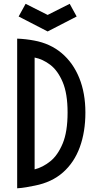

<svg xmlns="http://www.w3.org/2000/svg" viewBox="-20 -992 506 1021"><path d="M71.3 9.3V-786.6Q118.2 -784.7 161.6 -776.4Q247.1 -760.7 307.9 -709.5Q368.7 -658.2 401.4 -577.6Q434.1 -497.1 434.1 -393.6Q434.1 -291 404.5 -209.7Q375 -128.4 315.2 -75.4Q255.4 -22.5 165 -4.9Q142.6 -0.5 119.4 3.7Q96.2 7.8 71.3 9.3ZM164.1 -91.3Q207 -102.1 247.1 -134Q287.1 -166 313.2 -228.5Q339.4 -291 339.4 -393.6Q339.4 -494.6 313.2 -555.9Q287.1 -617.2 247.1 -647.5Q207 -677.7 164.1 -686ZM233.4 -824.7 79.1 -904.3 116.2 -971.7 233.4 -912.6 350.6 -971.7 387.7 -904.3Z"/></svg>

Font: Voltaire
Style: Regular
Weight: 400
Designer: Yvonne Schüttler, Eben Sorkin, Emma Marichal
Foundry: Sorkin Type Co.
Version: Version 1.010; ttfautohint (v1.8.4.7-5d5b)